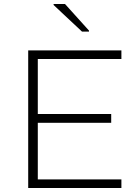

<svg xmlns="http://www.w3.org/2000/svg" viewBox="-20 -940 690 960"><path d="M121 0V-688H587V-645H169V-370H536V-326H169V-43H587V0ZM390 -782 248 -915V-920H305L425 -787V-782Z"/></svg>

Font: Saira SemiExpanded ExtraLight
Style: Regular
Weight: 250
Width: 6
Designer: Hector Gatti with collaboration of the Omnibus-Type team
Foundry: Omnibus-Type
Version: Version 1.101